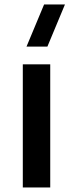

<svg xmlns="http://www.w3.org/2000/svg" viewBox="-20 -822 320 842"><path d="M187.8 -617.5H96.2L173.4 -802.5H264.9ZM80 0V-540H200.3V0Z"/></svg>

Font: Vela Sans GX ExtLt
Style: Regular
Weight: 200
Designer: Principal design: Mikhail Sharanda - project Manrope.
Design modification: Ravid Balaliev
Foundry: Mikhail Sharanda
Version: Version 1.001